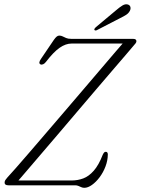

<svg xmlns="http://www.w3.org/2000/svg" viewBox="-20 -885 672 917"><path d="M339 0H20.5Q2 0 2 -12.5Q2 -19.5 5.5 -25Q9 -30.5 14.5 -36.5Q27.5 -50.5 55.5 -82.2Q83.5 -114 121.8 -158.5Q160 -203 204.5 -254.8Q249 -306.5 295.5 -361Q342 -415.5 386.5 -467.5Q431 -519.5 468.8 -564Q506.5 -608.5 533.8 -640.2Q561 -672 573.5 -686L581 -677H321.5Q294 -677 265 -657Q236 -637 199.5 -589.5Q193.5 -581.5 186.2 -578.2Q179 -575 173.5 -577.5Q167.5 -580.5 168 -587Q168.5 -593.5 175.5 -603.5L237.5 -695Q245 -705.5 250.8 -710.2Q256.5 -715 263 -715Q272 -715 279.2 -711.2Q286.5 -707.5 295.8 -703.5Q305 -699.5 319.5 -699.5H614Q624 -699.5 627.8 -696.5Q631.5 -693.5 631.5 -688Q631.5 -683.5 627.5 -678Q623.5 -672.5 616.5 -665Q607 -653.5 581.2 -623.5Q555.5 -593.5 518.5 -550.5Q481.5 -507.5 437.8 -456.2Q394 -405 347.8 -350.5Q301.5 -296 256.8 -243.5Q212 -191 173 -145.5Q134 -100 105.2 -66.2Q76.5 -32.5 62.5 -16.5L55.5 -23H322Q351.5 -23 378 -33Q404.5 -43 428 -69.8Q451.5 -96.5 470.5 -145.5Q474 -153 477.2 -156.5Q480.5 -160 485.5 -160Q490.5 -160 492.8 -156.2Q495 -152.5 495 -147Q494.5 -118 483.8 -89.8Q473 -61.5 455.8 -38.5Q438.5 -15.5 419.2 -1.8Q400 12 382.5 12Q375 12 368.2 9Q361.5 6 354.5 3Q347.5 0 339 0ZM532 -834Q551 -850.5 564.8 -858.8Q578.5 -867 590.5 -863.5Q600.5 -860.5 602.8 -851.5Q605 -842.5 600 -833Q594 -821.5 582.2 -814Q570.5 -806.5 554 -798.5L442.5 -741Q439.5 -739.5 436 -739.5Q432.5 -739.5 431 -742Q429.5 -745 431.8 -748.5Q434 -752 437.5 -755Z"/></svg>

Font: Fraunces 72pt Soft Wonky ExtraLight
Style: Italic
Weight: 250
Italic angle: -16°
Version: Version 1.000;[b76b70a41]